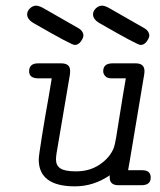

<svg xmlns="http://www.w3.org/2000/svg" viewBox="-20 -655 565 679"><path d="M309 -604Q309 -616 319 -625.5Q329 -635 341 -635Q350 -635 365 -627Q380 -619 484 -559Q485 -559 488.5 -556.5Q492 -554 494 -553Q496 -552 499 -549Q502 -546 503.5 -543.5Q505 -541 506.5 -537.5Q508 -534 508 -530Q508 -521 499 -508.5Q490 -496 477 -496Q466 -496 334 -572Q309 -586 309 -604ZM76 -604Q76 -616 86 -625.5Q96 -635 108 -635Q117 -635 132 -627Q147 -619 251 -559Q252 -559 255.5 -556.5Q259 -554 261 -553Q263 -552 266 -549Q269 -546 270.5 -543.5Q272 -541 273.5 -537.5Q275 -534 275 -530Q275 -521 266 -508.5Q257 -496 244 -496Q233 -496 101 -572Q76 -586 76 -604ZM83 -403Q83 -431 115 -431H196Q228 -431 228 -405Q228 -395 227 -390L180 -113Q178 -99 178 -91Q178 -70 193.5 -59.5Q209 -49 249 -49Q297 -49 332.5 -73Q368 -97 382 -131Q386 -141 390.5 -167.5Q395 -194 405 -257.5Q415 -321 425 -378H374Q359 -378 352 -386Q345 -394 345 -403Q345 -431 378 -431H460Q491 -431 491 -403Q491 -401 490.5 -397Q490 -393 490 -392L439 -87L433 -53H483Q513 -53 513 -27Q513 0 480 0H397Q368 -1 368 -27V-35Q311 4 245 4Q117 4 117 -91Q117 -103 128.5 -174.5Q140 -246 152 -312L163 -378H113Q83 -379 83 -403Z"/></svg>

Font: CMU Typewriter Text
Style: LightOblique
Weight: 200
Italic angle: -9.46001°
Version: Version 0.7.0